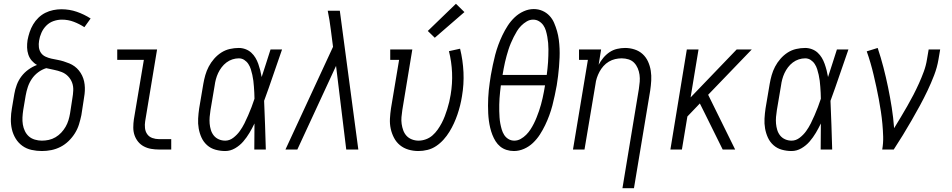

<svg xmlns="http://www.w3.org/2000/svg" viewBox="-20 -792 5040 1017"><path d="M202 8Q174 8 147 2Q120 -4 98.5 -19.5Q77 -35 63 -58Q49 -81 43 -107Q37 -133 37.5 -161.5Q38 -190 43 -218L56 -295Q60 -319 69 -343Q78 -367 93.5 -387.5Q109 -408 130.5 -423.5Q152 -439 176 -448Q160 -457 148 -471Q136 -485 130 -503Q124 -521 123.5 -540.5Q123 -560 126 -580Q130 -601 137 -622Q144 -643 155.5 -662.5Q167 -682 183.5 -698Q200 -714 220 -724Q240 -734 262 -738.5Q284 -743 305 -743Q348 -743 387 -729.5Q426 -716 460 -694L427 -648Q401 -665 371 -676.5Q341 -688 308 -688Q286 -688 264 -680.5Q242 -673 225.5 -656.5Q209 -640 199.5 -618.5Q190 -597 187 -576Q184 -559 186 -542Q188 -525 197 -512Q206 -499 221 -492Q236 -485 252 -481.5Q268 -478 284.5 -475Q301 -472 317 -467Q333 -462 347.5 -456Q362 -450 375 -440.5Q388 -431 398 -418.5Q408 -406 415 -391.5Q422 -377 425.5 -361Q429 -345 429.5 -328Q430 -311 428 -294Q426 -277 423 -260L411 -182Q406 -158 398.5 -133.5Q391 -109 377 -86.5Q363 -64 343.5 -45Q324 -26 300.5 -14Q277 -2 252 3Q227 8 202 8ZM202 -47Q220 -47 238.5 -51Q257 -55 274 -65Q291 -75 304.5 -89.5Q318 -104 327.5 -120.5Q337 -137 342.5 -155Q348 -173 351 -191L363 -269Q367 -291 368 -313Q369 -335 362 -354Q355 -373 340.5 -388Q326 -403 306.5 -410.5Q287 -418 266.5 -422Q246 -426 225 -431Q202 -424 182 -409Q162 -394 148.5 -374Q135 -354 127.5 -331.5Q120 -309 116 -286L103 -209Q100 -189 99 -170Q98 -151 101 -132.5Q104 -114 112 -97.5Q120 -81 133 -69.5Q146 -58 164.5 -52.5Q183 -47 202 -47Z M822 0Q801 0 780.5 -3.5Q760 -7 742 -16.5Q724 -26 711.5 -41.5Q699 -57 692.5 -76Q686 -95 686 -116.5Q686 -138 689 -159L742 -475H601V-530H812L749 -150Q746 -132 748 -113.5Q750 -95 760 -81Q770 -67 787 -61Q804 -55 822 -55H887V0Z M1173 8Q1147 8 1121.5 1Q1096 -6 1077 -23Q1058 -40 1047.5 -63Q1037 -86 1032.5 -111.5Q1028 -137 1029.5 -164Q1031 -191 1035 -218L1057 -348Q1061 -371 1067.5 -394Q1074 -417 1085.5 -439Q1097 -461 1114 -480.5Q1131 -500 1152 -513.5Q1173 -527 1197 -532.5Q1221 -538 1245 -538Q1263 -538 1280.5 -531.5Q1298 -525 1311 -513Q1324 -501 1333 -486Q1342 -471 1348 -454Q1354 -437 1358.5 -419.5Q1363 -402 1366 -384Q1378 -420 1389.5 -456.5Q1401 -493 1413 -530H1474Q1450 -462 1427 -394Q1404 -326 1379 -258Q1382 -194 1384 -129.5Q1386 -65 1388 0H1327Q1327 -34 1327.5 -68.5Q1328 -103 1328 -138Q1316 -113 1301.5 -88.5Q1287 -64 1268.5 -42.5Q1250 -21 1225 -6.5Q1200 8 1173 8ZM1173 -47Q1196 -47 1216 -62.5Q1236 -78 1250 -97.5Q1264 -117 1274.5 -138Q1285 -159 1294.5 -181Q1304 -203 1312.5 -225Q1321 -247 1328 -269Q1328 -285 1327 -301Q1326 -317 1325 -332.5Q1324 -348 1322 -364Q1320 -380 1316.5 -395.5Q1313 -411 1308.5 -425.5Q1304 -440 1295.5 -453Q1287 -466 1274 -474.5Q1261 -483 1245 -483Q1228 -483 1211 -477.5Q1194 -472 1179.5 -461Q1165 -450 1154 -435.5Q1143 -421 1135.5 -405Q1128 -389 1123.5 -372Q1119 -355 1117 -339L1095 -209Q1092 -191 1090.5 -172.5Q1089 -154 1090.5 -137Q1092 -120 1097 -103.5Q1102 -87 1112.5 -74Q1123 -61 1139 -54Q1155 -47 1173 -47Z M1492 0 1744 -544 1732 -637Q1729 -661 1725 -686Q1721 -711 1716 -735H1780L1878 0H1814L1760 -443L1555 0Z M2196 8Q2169 8 2143.5 0.5Q2118 -7 2098.5 -23Q2079 -39 2067 -62Q2055 -85 2049.5 -110.5Q2044 -136 2045.5 -163.5Q2047 -191 2051 -218L2094 -475H2047V-530H2164L2111 -209Q2108 -190 2106.5 -171.5Q2105 -153 2107.5 -135.5Q2110 -118 2116 -101.5Q2122 -85 2133.5 -72.5Q2145 -60 2162 -53.5Q2179 -47 2197 -47Q2216 -47 2235.5 -54Q2255 -61 2270.5 -74.5Q2286 -88 2298 -105Q2310 -122 2319.5 -140Q2329 -158 2336 -176.5Q2343 -195 2349 -214Q2355 -233 2359.5 -252Q2364 -271 2367 -290Q2377 -349 2374.5 -407Q2372 -465 2358 -521L2417 -534Q2432 -473 2435 -409.5Q2438 -346 2427 -282Q2423 -257 2417 -233Q2411 -209 2403 -185.5Q2395 -162 2384.5 -139Q2374 -116 2360.5 -94Q2347 -72 2329.5 -52.5Q2312 -33 2290.5 -18.5Q2269 -4 2244.5 2Q2220 8 2196 8ZM2283 -592 2246 -628 2395 -772 2440 -728Z M2702 8Q2682 8 2663 2Q2644 -4 2629.5 -16Q2615 -28 2605 -44Q2595 -60 2588 -78Q2581 -96 2576.5 -115Q2572 -134 2569.5 -153Q2567 -172 2566 -192Q2565 -212 2565 -232.5Q2565 -253 2566 -273.5Q2567 -294 2569 -314Q2571 -334 2574 -354Q2577 -374 2580 -394Q2585 -421 2590.5 -448Q2596 -475 2603 -501.5Q2610 -528 2619.5 -554Q2629 -580 2641.5 -606Q2654 -632 2669.5 -656Q2685 -680 2706 -700Q2727 -720 2753.5 -732Q2780 -744 2807 -744Q2832 -744 2853.5 -734.5Q2875 -725 2890.5 -708.5Q2906 -692 2915 -671Q2924 -650 2930.5 -627.5Q2937 -605 2940 -581.5Q2943 -558 2944 -534.5Q2945 -511 2944 -486.5Q2943 -462 2941 -437.5Q2939 -413 2936 -389Q2933 -365 2929 -340Q2924 -314 2918.5 -287Q2913 -260 2906 -233.5Q2899 -207 2889.5 -181Q2880 -155 2867.5 -129Q2855 -103 2839.5 -79Q2824 -55 2803 -35Q2782 -15 2755.5 -3.5Q2729 8 2702 8ZM2642 -395H2876Q2878 -412 2880 -429Q2882 -446 2883 -463Q2884 -480 2884.5 -497Q2885 -514 2885 -531Q2885 -548 2883.5 -564.5Q2882 -581 2879 -597.5Q2876 -614 2871.5 -629.5Q2867 -645 2858 -658Q2849 -671 2835 -679.5Q2821 -688 2804 -688Q2786 -688 2770 -678.5Q2754 -669 2741 -656Q2728 -643 2718.5 -627.5Q2709 -612 2701 -596Q2693 -580 2686 -563.5Q2679 -547 2673.5 -530Q2668 -513 2663.5 -496.5Q2659 -480 2655 -463Q2651 -446 2648 -429Q2645 -412 2642 -395ZM2704 -47Q2722 -47 2738 -56Q2754 -65 2767 -78Q2780 -91 2790 -106.5Q2800 -122 2808 -138Q2816 -154 2822.5 -170.5Q2829 -187 2835 -204Q2841 -221 2845.5 -238Q2850 -255 2854 -272Q2858 -289 2861 -306Q2864 -323 2867 -340H2633Q2631 -323 2629 -306Q2627 -289 2626 -272Q2625 -255 2624.5 -238Q2624 -221 2624.5 -204Q2625 -187 2626 -170.5Q2627 -154 2630 -138Q2633 -122 2637.5 -106.5Q2642 -91 2650.5 -77.5Q2659 -64 2673 -55.5Q2687 -47 2704 -47Z M3277 205 3364 -321Q3367 -340 3368.5 -359Q3370 -378 3367.5 -396Q3365 -414 3358 -430.5Q3351 -447 3339 -459.5Q3327 -472 3309.5 -477.5Q3292 -483 3273 -483Q3256 -483 3238.5 -479Q3221 -475 3205 -465.5Q3189 -456 3176.5 -442Q3164 -428 3155.5 -412Q3147 -396 3141.5 -379.5Q3136 -363 3134 -345L3076 0H3015L3094 -475H3047V-530H3164L3151 -449Q3161 -468 3175.5 -485.5Q3190 -503 3208.5 -515.5Q3227 -528 3248.5 -533Q3270 -538 3291 -538Q3317 -538 3341.5 -530Q3366 -522 3384 -505.5Q3402 -489 3412.5 -466Q3423 -443 3427 -417.5Q3431 -392 3429.5 -365.5Q3428 -339 3424 -312L3338 205Z M3531 0 3618 -530H3680L3638 -276L3882 -530H3962L3731 -290L3874 0H3808L3712 -194L3687 -244L3621 -175L3592 0Z M4173 8Q4147 8 4121.5 1Q4096 -6 4077 -23Q4058 -40 4047.5 -63Q4037 -86 4032.5 -111.5Q4028 -137 4029.5 -164Q4031 -191 4035 -218L4057 -348Q4061 -371 4067.5 -394Q4074 -417 4085.5 -439Q4097 -461 4114 -480.5Q4131 -500 4152 -513.5Q4173 -527 4197 -532.5Q4221 -538 4245 -538Q4263 -538 4280.5 -531.5Q4298 -525 4311 -513Q4324 -501 4333 -486Q4342 -471 4348 -454Q4354 -437 4358.5 -419.5Q4363 -402 4366 -384Q4378 -420 4389.5 -456.5Q4401 -493 4413 -530H4474Q4450 -462 4427 -394Q4404 -326 4379 -258Q4382 -194 4384 -129.5Q4386 -65 4388 0H4327Q4327 -34 4327.5 -68.5Q4328 -103 4328 -138Q4316 -113 4301.5 -88.5Q4287 -64 4268.5 -42.5Q4250 -21 4225 -6.5Q4200 8 4173 8ZM4173 -47Q4196 -47 4216 -62.5Q4236 -78 4250 -97.5Q4264 -117 4274.5 -138Q4285 -159 4294.5 -181Q4304 -203 4312.5 -225Q4321 -247 4328 -269Q4328 -285 4327 -301Q4326 -317 4325 -332.5Q4324 -348 4322 -364Q4320 -380 4316.5 -395.5Q4313 -411 4308.5 -425.5Q4304 -440 4295.5 -453Q4287 -466 4274 -474.5Q4261 -483 4245 -483Q4228 -483 4211 -477.5Q4194 -472 4179.5 -461Q4165 -450 4154 -435.5Q4143 -421 4135.5 -405Q4128 -389 4123.5 -372Q4119 -355 4117 -339L4095 -209Q4092 -191 4090.5 -172.5Q4089 -154 4090.5 -137Q4092 -120 4097 -103.5Q4102 -87 4112.5 -74Q4123 -61 4139 -54Q4155 -47 4173 -47Z M4653 0Q4659 -34 4658 -68Q4657 -102 4654 -135Q4651 -168 4646 -201Q4641 -234 4635 -266.5Q4629 -299 4622 -331Q4615 -363 4607.5 -395Q4600 -427 4591 -458Q4582 -489 4571 -520L4629 -538Q4646 -487 4659.5 -435Q4673 -383 4684 -329.5Q4695 -276 4703.5 -222Q4712 -168 4716 -113Q4734 -142 4751.5 -171.5Q4769 -201 4786 -230.5Q4803 -260 4818.5 -290Q4834 -320 4848 -351Q4862 -382 4873.5 -413.5Q4885 -445 4890 -477L4899 -530H4960L4951 -477Q4944 -435 4928 -393.5Q4912 -352 4893 -312Q4874 -272 4852.5 -232.5Q4831 -193 4808.5 -154Q4786 -115 4762.5 -76.5Q4739 -38 4714 0Z"/></svg>

Font: Iosevka Slab Light
Style: Italic
Weight: 300
Italic angle: -9°
Monospace: yes
Designer: Belleve Invis
Foundry: Belleve Invis
Version: Version 11.1.1; ttfautohint (v1.8.3)